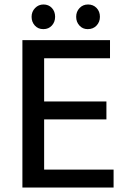

<svg xmlns="http://www.w3.org/2000/svg" viewBox="-20 -809 566 857"><path d="M173 -679Q150 -679 135.5 -695Q121 -711 121 -734Q121 -757 136.5 -773Q152 -789 174 -789Q197 -789 211.5 -773.5Q226 -758 226 -734Q226 -711 211.5 -695Q197 -679 174 -679ZM371 -679Q349 -679 334.5 -695Q320 -711 320 -734Q320 -757 335 -773Q350 -789 373 -789Q396 -789 411 -773.5Q426 -758 426 -734Q426 -711 411 -695Q396 -679 372 -679ZM455 -356V-276H177V-52H487V28H80V-630H471V-549H177V-356Z"/></svg>

Font: LINE Seed Sans KR Regular
Style: Regular
Weight: 400
Designer: LINE VX Design & Sandoll Inc & Dalton Maag Ltd
Foundry: Sandoll Inc.
Version: Version 1.000